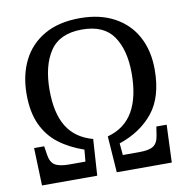

<svg xmlns="http://www.w3.org/2000/svg" viewBox="-81 -803 854 880"><g transform="rotate(-10 346.0 -362.5)"><path d="M44 0 38 -175H85L91 -136Q96 -100 116.5 -86.5Q137 -73 183 -73H259L264 -128Q197 -151 148.5 -188Q100 -225 73.5 -282.5Q47 -340 47 -423Q47 -512 81 -580Q115 -648 182 -686.5Q249 -725 348 -725Q440 -725 507 -689Q574 -653 609.5 -587.5Q645 -522 645 -434Q645 -307 587 -234.5Q529 -162 428 -128L433 -73H510Q556 -73 576 -86.5Q596 -100 601 -136L607 -175H655L648 0H392L380 -169Q461 -191 499.5 -258Q538 -325 538 -435Q538 -543 494 -607.5Q450 -672 348 -672Q244 -672 199 -604.5Q154 -537 154 -424Q154 -316 192.5 -253.5Q231 -191 312 -169L301 0Z"/></g></svg>

Font: Noto Serif SemiCondensed
Style: Regular
Weight: 400
Width: 4
Designer: Monotype Design Team
Foundry: Monotype Imaging Inc.
Version: Version 2.013